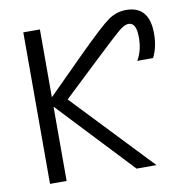

<svg xmlns="http://www.w3.org/2000/svg" viewBox="-83 -830 891 911"><g transform="rotate(-10 362.5 -375.0)"><path d="M165 -730V-405H167L342 -580Q459 -696 498 -723Q537 -750 583 -750Q695 -750 695 -617Q695 -551 670 -503H594Q621 -548 621 -612Q621 -683 583 -683Q565 -683 539 -662Q513 -641 404 -538L237 -380L598 0H502L167 -356H165V0H85V-730Z"/></g></svg>

Font: M PLUS 1p
Style: Regular
Weight: 400
Version: Version 1.062